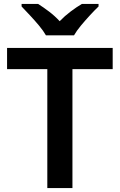

<svg xmlns="http://www.w3.org/2000/svg" viewBox="-20 -1051 610 978"><path d="M349 -93H221V-699H16V-807H554V-699H349ZM214 -871Q201 -894 178.5 -921Q156 -948 132 -973.5Q108 -999 90 -1018V-1031H174Q201 -1014 230 -992Q259 -970 284 -943Q310 -970 340 -992.5Q370 -1015 397 -1031H482V-1018Q463 -1000 439 -974Q415 -948 392.5 -921Q370 -894 357 -871Z"/></svg>

Font: Noto Sans Telugu UI SemiBold
Style: Regular
Weight: 600
Designer: Jelle Bosma - Monotype Design Team
Foundry: Monotype Imaging Inc.
Version: Version 2.005; ttfautohint (v1.8.4.7-5d5b)